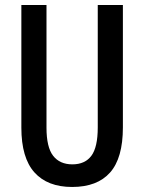

<svg xmlns="http://www.w3.org/2000/svg" viewBox="-20 -734 574 764"><path d="M469 -227Q469 -105 418 -47.5Q367 10 267 10Q169 10 117 -48Q65 -106 65 -226V-714H165V-226Q165 -148 191.5 -114Q218 -80 268 -80Q318 -80 343.5 -114Q369 -148 369 -227V-714H469Z"/></svg>

Font: Noto Sans ExtraCondensed Medium
Style: Regular
Weight: 500
Width: 2
Designer: Monotype Design Team
Foundry: Monotype Imaging Inc.
Version: Version 2.013; ttfautohint (v1.8.4.7-5d5b)